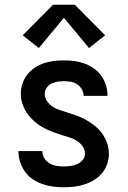

<svg xmlns="http://www.w3.org/2000/svg" viewBox="-20 -783 540 811"><path d="M249 8Q226 8 203.5 5Q181 2 159.5 -5.5Q138 -13 119 -25.5Q100 -38 86.5 -56.5Q73 -75 65.5 -97Q58 -119 58 -141Q58 -142 58 -143Q58 -144 58 -145H159Q159 -144 159 -144Q159 -144 159 -143Q159 -128 167.5 -114.5Q176 -101 189.5 -93Q203 -85 218 -82.5Q233 -80 249 -80Q264 -80 278.5 -82Q293 -84 306.5 -90Q320 -96 329.5 -107.5Q339 -119 339 -134Q339 -151 329 -165Q319 -179 305 -188Q291 -197 275 -202Q259 -207 243 -212Q227 -217 211.5 -222.5Q196 -228 180.5 -235Q165 -242 151 -251Q137 -260 124.5 -271Q112 -282 101.5 -295Q91 -308 83.5 -323Q76 -338 72 -354Q68 -370 68 -387Q68 -409 75 -430Q82 -451 95.5 -468Q109 -485 127 -497Q145 -509 165.5 -516Q186 -523 208 -525.5Q230 -528 251 -528Q273 -528 295 -525Q317 -522 337.5 -514.5Q358 -507 376.5 -494Q395 -481 407.5 -463.5Q420 -446 427 -424.5Q434 -403 434 -381Q434 -380 434 -379.5Q434 -379 434 -378H333Q333 -378 333 -378.5Q333 -379 333 -379Q333 -393 325.5 -406Q318 -419 306 -427Q294 -435 280 -437.5Q266 -440 251 -440Q237 -440 223.5 -438Q210 -436 197.5 -430Q185 -424 177 -412Q169 -400 169 -386Q169 -370 179 -355.5Q189 -341 203 -332Q217 -323 232.5 -318Q248 -313 264 -308Q280 -303 296 -297.5Q312 -292 327 -285Q342 -278 356 -269Q370 -260 383 -249.5Q396 -239 406.5 -225.5Q417 -212 424.5 -197.5Q432 -183 436 -166.5Q440 -150 440 -133Q440 -111 432.5 -89.5Q425 -68 410.5 -51Q396 -34 377 -22.5Q358 -11 336.5 -4Q315 3 293 5.5Q271 8 249 8ZM144 -580 76 -634 204 -763H296L424 -634L356 -580L250 -708Z"/></svg>

Font: Iosevka SS04 Semibold
Style: Regular
Weight: 600
Monospace: yes
Designer: Belleve Invis
Foundry: Belleve Invis
Version: Version 19.0.0; ttfautohint (v1.8.4)